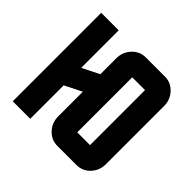

<svg xmlns="http://www.w3.org/2000/svg" viewBox="-141 -704 852 852"><g transform="rotate(45 285.0 -277.5)"><path d="M339.8 -105H419.9V-450.2H339.8ZM230 -250 149.9 -210V0H40V-555.2H149.9V-319.8L230 -359.9V-460Q230 -499.5 256.3 -527.3Q282.7 -555.2 319.8 -555.2H439.9Q477.1 -555.2 503.4 -527.3Q529.8 -499.5 529.8 -460V-95.2Q529.8 -55.2 503.4 -27.3Q477.5 0 439.9 0H319.8Q282.7 0 256.3 -27.8Q230 -55.7 230 -95.2Z"/></g></svg>

Font: Horta
Style: Regular
Weight: 600
Width: 3
Version: Version 0.11